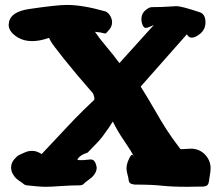

<svg xmlns="http://www.w3.org/2000/svg" viewBox="-20 -756 867 767"><path d="M562.5 -644.5Q554.7 -644.5 549.8 -655.8Q544.9 -667 544.9 -679.7Q544.9 -709 575.2 -724.6Q581.1 -727.5 586.9 -727.5Q622.1 -727.5 651.9 -729.5Q681.6 -731.4 685.5 -731.4Q705.1 -731.4 778.3 -707Q800.8 -699.2 800.8 -667Q800.8 -637.7 778.3 -620.1Q758.8 -605.5 746.1 -605.5Q733.4 -605.5 726.6 -619.1L542 -410.2Q570.3 -365.2 597.2 -318.4Q624 -271.5 645 -238.8Q666 -206.1 700.2 -161.1Q703.1 -160.2 709 -160.2Q712.9 -160.2 724.1 -161.1Q735.4 -162.1 742.2 -162.1Q777.3 -162.1 800.8 -136.7Q821.3 -113.3 821.3 -84Q821.3 -73.2 818.4 -56.2Q815.4 -39.1 815.4 -34.2Q813.5 -21.5 808.6 -16.6Q803.7 -11.7 791 -10.7Q777.3 -10.7 756.3 -10.3Q735.4 -9.8 728.5 -9.8Q666 -9.8 626.5 -14.2Q586.9 -18.6 517.6 -18.6Q503.9 -20.5 499 -24.9Q494.1 -29.3 493.2 -42Q493.2 -44.9 489.3 -59.1Q485.4 -73.2 485.4 -83Q485.4 -97.7 492.2 -114.3Q498 -128.9 502.4 -133.8Q506.8 -138.7 509.3 -137.7Q511.7 -136.7 515.1 -130.9Q518.6 -125 519.5 -124Q502.9 -154.3 476.1 -193.4Q449.2 -232.4 430.7 -270.5Q421.9 -255.9 414.6 -245.6Q407.2 -235.4 399.9 -225.1Q392.6 -214.8 388.7 -209.5Q384.8 -204.1 376 -194.3Q367.2 -184.6 363.8 -181.2Q360.4 -177.7 348.1 -165Q335.9 -152.3 330.1 -146.5Q294.9 -134.8 289.1 -117.2Q294.9 -116.2 305.7 -116.2Q314.5 -116.2 327.1 -117.7Q339.8 -119.1 342.8 -119.1Q356.4 -119.1 362.3 -102.5Q366.2 -90.8 366.2 -85.9Q366.2 -74.2 359.4 -63Q352.5 -51.8 344.2 -45.4Q335.9 -39.1 328.1 -33.2Q320.3 -27.3 319.3 -26.4Q311.5 -15.6 298.8 -15.6Q263.7 -15.6 223.1 -12.7Q182.6 -9.8 165 -9.8Q136.7 -9.8 86.9 -15.6Q78.1 -16.6 70.3 -24.4Q69.3 -25.4 61 -30.8Q52.7 -36.1 45.4 -42.5Q38.1 -48.8 31.2 -61Q24.4 -73.2 24.4 -86.9Q24.4 -104.5 36.1 -118.7Q47.9 -132.8 56.2 -136.7Q64.5 -140.6 80.1 -147.5Q92.8 -153.3 108.4 -153.3Q119.1 -153.3 127.9 -149.9Q136.7 -146.5 141.1 -143.6Q145.5 -140.6 146.5 -140.6Q175.8 -171.9 207.5 -205.6Q239.3 -239.3 251.5 -252.4Q263.7 -265.6 281.7 -284.2Q299.8 -302.7 315.4 -317.9Q331.1 -333 355.5 -356.4Q360.4 -361.3 351.6 -382.8Q279.3 -465.8 235.4 -521Q191.4 -576.2 183.6 -589.8L175.8 -604.5H174.8Q173.8 -604.5 164.1 -601.1Q154.3 -597.7 138.7 -594.7Q123 -591.8 108.4 -591.8Q76.2 -591.8 52.7 -605.5Q14.6 -627.9 14.6 -657.2Q14.6 -661.1 16.6 -670.9Q26.4 -709 94.7 -719.7Q206.1 -736.3 247.1 -736.3Q309.6 -736.3 399.4 -710.9Q410.2 -708 418.9 -694.8Q427.7 -681.6 427.7 -667Q427.7 -652.3 418 -639.6Q404.3 -622.1 400.4 -622.1Q398.4 -622.1 393.6 -623.5Q388.7 -625 379.9 -626.5Q371.1 -627.9 359.4 -628.9Q377 -602.5 405.3 -569.3Q433.6 -536.1 457 -503.9Q460.9 -507.8 525.4 -579.6Q589.8 -651.4 594.7 -656.2Q571.3 -644.5 562.5 -644.5Z"/></svg>

Font: Essays1743
Style: Bold
Weight: 700
Designer: Based on the typeface in a 1743 English translation of the essays of Montaigne.  PostScript/TrueType font designed by Jo
Version: Version 002.100